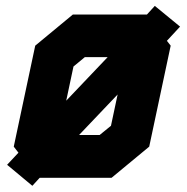

<svg xmlns="http://www.w3.org/2000/svg" viewBox="-20 -588 619 635"><path d="M87 26.5 3.5 -43 41 -83 25.5 -103 96.5 -437 221 -540H463.5H466L492 -568.5L575.5 -500L532 -453L544.5 -437L473.5 -103L349 0H111.5L109 2.5ZM241.5 -141.5H309.5L347 -172L369 -275.5ZM76 -41 130.5 -100.5 154.5 -70H330L405.5 -130.5L466 -413.5L443 -439L498 -499.5L443 -439L420 -470H242.5L165 -408L106 -131L130.5 -100.5L76 -41ZM154.5 -70 130.5 -100.5 443 -439 466 -413.5 405.5 -130.5 330 -70ZM130.5 -100.5 106 -131 165 -408 242.5 -470H420L443 -439ZM199 -255 336 -399H260.5L223 -368Z"/></svg>

Font: Tourney Thin Black
Style: Italic
Weight: 900
Italic angle: -12°
Version: Version 1.015